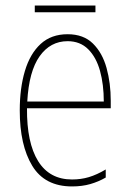

<svg xmlns="http://www.w3.org/2000/svg" viewBox="-20 -660 468 690"><path d="M223 -537Q280 -537 314 -503.5Q348 -470 363 -415.5Q378 -361 378 -298V-271H77Q76 -147 117 -81Q158 -15 239 -15Q271 -15 299.5 -23.5Q328 -32 360 -51V-22Q334 -7 304.5 1.5Q275 10 239 10Q141 10 96 -64Q51 -138 51 -263Q51 -343 69.5 -405Q88 -467 126 -502Q164 -537 223 -537ZM223 -512Q161 -512 122.5 -458Q84 -404 78 -295H353Q353 -356 339.5 -405Q326 -454 297 -483Q268 -512 223 -512ZM323 -640V-616H105V-640Z"/></svg>

Font: Noto Sans Devanagari UI Condensed Thin
Style: Regular
Weight: 100
Width: 3
Designer: Jelle Bosma - Monotype Design Team
Foundry: Monotype Imaging Inc.
Version: Version 2.004; ttfautohint (v1.8.4.7-5d5b)